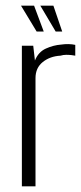

<svg xmlns="http://www.w3.org/2000/svg" viewBox="-20 -656 286 676"><path d="M57 0V-495H97L103 -443Q115 -473 141.5 -485Q168 -497 195 -499Q222 -503 245 -498V-460Q240 -461 231.5 -462Q223 -463 213 -463Q203 -463 193 -460Q156 -458 130.5 -437.5Q105 -417 105 -381V0ZM199 -545H176L122 -636H168ZM134 -545H109L54 -636H100Z"/></svg>

Font: Alumni Sans Thin Light
Style: Regular
Weight: 300
Version: Version 1.018